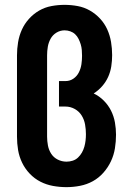

<svg xmlns="http://www.w3.org/2000/svg" viewBox="-20 -763 540 791"><path d="M254 8Q226 8 198.5 3Q171 -2 146.5 -14.5Q122 -27 102.5 -47.5Q83 -68 71 -93Q59 -118 54.5 -145Q50 -172 50 -200V-535Q50 -562 54.5 -589Q59 -616 70 -640.5Q81 -665 99.5 -685.5Q118 -706 141.5 -719.5Q165 -733 192 -738Q219 -743 246 -743Q273 -743 300 -738Q327 -733 350.5 -719.5Q374 -706 392.5 -686Q411 -666 422 -641.5Q433 -617 437.5 -590Q442 -563 442 -536Q442 -513 438.5 -490Q435 -467 425.5 -446Q416 -425 400.5 -407.5Q385 -390 366 -378Q389 -367 407.5 -348.5Q426 -330 437.5 -307Q449 -284 453.5 -258.5Q458 -233 458 -208Q458 -180 453.5 -152Q449 -124 437 -98.5Q425 -73 406 -51.5Q387 -30 362.5 -16.5Q338 -3 310 2.5Q282 8 254 8ZM254 -97Q267 -97 279.5 -101Q292 -105 301.5 -114Q311 -123 317.5 -134.5Q324 -146 327.5 -158.5Q331 -171 332.5 -184Q334 -197 334 -210Q334 -230 330.5 -250Q327 -270 316.5 -287Q306 -304 288 -314Q270 -324 250 -324H223V-429H250Q268 -429 282.5 -439Q297 -449 305 -465Q313 -481 315.5 -498.5Q318 -516 318 -533Q318 -545 317 -557Q316 -569 312.5 -580.5Q309 -592 303.5 -603Q298 -614 289.5 -622Q281 -630 269.5 -634Q258 -638 246 -638Q228 -638 212.5 -628.5Q197 -619 188.5 -603.5Q180 -588 177 -570.5Q174 -553 174 -535V-200Q174 -182 177.5 -163.5Q181 -145 191 -129.5Q201 -114 218 -105.5Q235 -97 254 -97Z"/></svg>

Font: Iosevka Term Curly Extrabold
Style: Regular
Weight: 800
Designer: Belleve Invis
Foundry: Belleve Invis
Version: Version 32.3.0